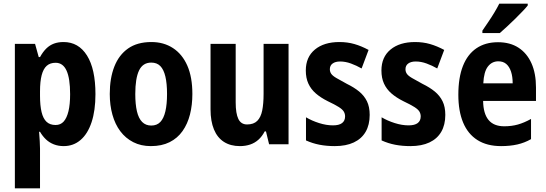

<svg xmlns="http://www.w3.org/2000/svg" viewBox="-20 -786 2976 1046"><path d="M326 -557Q408 -557 454 -483.5Q500 -410 500 -273Q500 -184 479 -120.5Q458 -57 419 -23.5Q380 10 327 10Q298 10 273.5 0.5Q249 -9 230.5 -26.5Q212 -44 198 -68H193Q195 -41 196.5 -17.5Q198 6 198 24V240H61V-547H171L191 -475H198Q214 -504 232.5 -522Q251 -540 274 -548.5Q297 -557 326 -557ZM283 -444Q253 -444 234.5 -427.5Q216 -411 207 -376.5Q198 -342 198 -288V-264Q198 -211 206.5 -175.5Q215 -140 233.5 -122.5Q252 -105 283 -105Q310 -105 327 -124Q344 -143 353 -180Q362 -217 362 -273Q362 -359 342.5 -401.5Q323 -444 283 -444Z M1028 -274Q1028 -214 1015 -162.5Q1002 -111 974.5 -72Q947 -33 904 -11.5Q861 10 802 10Q748 10 706 -11.5Q664 -33 635.5 -71Q607 -109 592.5 -161Q578 -213 578 -274Q578 -360 603 -423.5Q628 -487 678 -522Q728 -557 805 -557Q872 -557 922.5 -524Q973 -491 1000.5 -428.5Q1028 -366 1028 -274ZM717 -274Q717 -218 726 -179.5Q735 -141 754.5 -121.5Q774 -102 804 -102Q835 -102 853.5 -121.5Q872 -141 881 -179.5Q890 -218 890 -274Q890 -331 881 -369Q872 -407 853.5 -426Q835 -445 804 -445Q758 -445 737.5 -402Q717 -359 717 -274Z M1552 -547V0H1446L1429 -70H1422Q1408 -43 1388 -25Q1368 -7 1342.5 1.5Q1317 10 1287 10Q1236 10 1200 -13Q1164 -36 1145.5 -81Q1127 -126 1127 -190V-547H1264V-228Q1264 -168 1278.5 -138Q1293 -108 1326 -108Q1362 -108 1381.5 -127.5Q1401 -147 1408.5 -184Q1416 -221 1416 -275V-547Z M1994 -160Q1994 -106 1972 -68Q1950 -30 1907.5 -10Q1865 10 1804 10Q1759 10 1720.5 2.5Q1682 -5 1647 -21V-147Q1679 -128 1718.5 -115.5Q1758 -103 1794 -103Q1827 -103 1843.5 -115.5Q1860 -128 1860 -152Q1860 -166 1853 -178Q1846 -190 1825.5 -203Q1805 -216 1765 -235Q1727 -254 1700.5 -277Q1674 -300 1660 -330.5Q1646 -361 1646 -402Q1646 -475 1695.5 -516Q1745 -557 1829 -557Q1873 -557 1911 -546Q1949 -535 1988 -514L1950 -413Q1922 -429 1892 -440Q1862 -451 1833 -451Q1807 -451 1792 -440Q1777 -429 1777 -409Q1777 -395 1784.5 -384Q1792 -373 1812.5 -361Q1833 -349 1870 -329Q1909 -310 1936.5 -287.5Q1964 -265 1979 -234.5Q1994 -204 1994 -160Z M2406 -160Q2406 -106 2384 -68Q2362 -30 2319.5 -10Q2277 10 2216 10Q2171 10 2132.5 2.5Q2094 -5 2059 -21V-147Q2091 -128 2130.5 -115.5Q2170 -103 2206 -103Q2239 -103 2255.5 -115.5Q2272 -128 2272 -152Q2272 -166 2265 -178Q2258 -190 2237.5 -203Q2217 -216 2177 -235Q2139 -254 2112.5 -277Q2086 -300 2072 -330.5Q2058 -361 2058 -402Q2058 -475 2107.5 -516Q2157 -557 2241 -557Q2285 -557 2323 -546Q2361 -535 2400 -514L2362 -413Q2334 -429 2304 -440Q2274 -451 2245 -451Q2219 -451 2204 -440Q2189 -429 2189 -409Q2189 -395 2196.5 -384Q2204 -373 2224.5 -361Q2245 -349 2282 -329Q2321 -310 2348.5 -287.5Q2376 -265 2391 -234.5Q2406 -204 2406 -160Z M2693 -556Q2759 -556 2805 -526Q2851 -496 2875.5 -441Q2900 -386 2900 -309V-236H2612Q2613 -167 2641.5 -132.5Q2670 -98 2727 -98Q2767 -98 2801 -107.5Q2835 -117 2873 -138V-28Q2838 -8 2798.5 1Q2759 10 2710 10Q2633 10 2581 -23Q2529 -56 2503 -118.5Q2477 -181 2477 -270Q2477 -363 2502 -426.5Q2527 -490 2575.5 -523Q2624 -556 2693 -556ZM2695 -452Q2660 -452 2638 -423.5Q2616 -395 2613 -332H2773Q2773 -369 2764 -396Q2755 -423 2738 -437.5Q2721 -452 2695 -452ZM2855 -756Q2844 -742 2825.5 -723Q2807 -704 2785.5 -682.5Q2764 -661 2742.5 -641.5Q2721 -622 2703 -606H2608V-619Q2625 -644 2642 -669Q2659 -694 2674 -719Q2689 -744 2700 -766H2855Z"/></svg>

Font: Noto Sans Khmer Condensed
Style: Bold
Weight: 700
Width: 3
Designer: Danh Hong and the Monotype Design Team
Foundry: Monotype Imaging Inc.
Version: Version 2.004